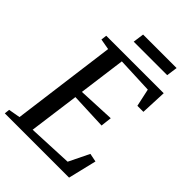

<svg xmlns="http://www.w3.org/2000/svg" viewBox="-262 -1014 1127 1127"><g transform="rotate(45 301.5 -450.5)"><path d="M-5 0 -1.5 -32.5 71.5 -45.5 157 -695.5 89.5 -707.5 94 -743H571L564 -581.5H514L490 -692L265 -701.5L226 -409L455 -419.5L447 -351L220.5 -360.5L178.5 -47.5L456.5 -60L518.5 -187L571 -176.5L528.5 0ZM242 -901H520L510.5 -832.5H232.5Z"/></g></svg>

Font: Merriweather 60pt
Style: Italic
Weight: 400
Italic angle: -7.8°
Version: Version 2.101